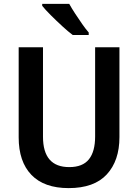

<svg xmlns="http://www.w3.org/2000/svg" viewBox="-20 -957 710 987"><path d="M594 -252Q594 -131 529 -60.5Q464 10 333 10Q207 10 141.5 -58Q76 -126 76 -251V-714H201V-254Q201 -98 336 -98Q405 -98 437 -138Q469 -178 469 -255V-714H594ZM336 -937Q348 -915 366 -887.5Q384 -860 402.5 -833.5Q421 -807 436 -790V-777H354Q331 -794 300 -822.5Q269 -851 240.5 -879.5Q212 -908 197 -927V-937Z"/></svg>

Font: Noto Sans Khmer UI SemiCondensed SemiBold
Style: Regular
Weight: 600
Width: 4
Designer: Danh Hong and the Monotype Design Team
Foundry: Monotype Imaging Inc.
Version: Version 2.002; ttfautohint (v1.8.4.7-5d5b)